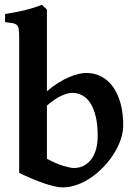

<svg xmlns="http://www.w3.org/2000/svg" viewBox="-20 -777 577 811"><path d="M392.6 -203.1Q392.6 -252 384 -286.4Q375.5 -320.8 360.8 -342.8Q346.2 -364.7 326.4 -374.8Q306.6 -384.8 284.2 -384.8Q267.1 -384.8 240.5 -373Q213.9 -361.3 178.2 -331.1V-106.4Q217.3 -85.4 247.3 -76.4Q277.3 -67.4 291.5 -67.4Q316.9 -67.4 335.9 -78.1Q355 -88.9 367.7 -107.2Q380.4 -125.5 386.5 -150.1Q392.6 -174.8 392.6 -203.1ZM500.5 -247.6Q500.5 -219.2 490.2 -188.7Q480 -158.2 461.9 -129.2Q443.8 -100.1 419.2 -74Q394.5 -47.9 366.2 -28.1Q337.9 -8.3 306.4 3.2Q274.9 14.6 243.7 14.6Q230.5 14.6 210 10Q189.5 5.4 165.3 -2.9Q141.1 -11.2 114.3 -22.5Q87.4 -33.7 61 -46.9V-618.2Q61 -640.6 59.3 -652.8Q57.6 -665 51.3 -671.1Q44.9 -677.2 33.2 -679.2Q21.5 -681.2 1.5 -683.6V-717.8Q24.4 -721.7 44.7 -725.3Q64.9 -729 83.7 -733.6Q102.5 -738.3 120.6 -743.9Q138.7 -749.5 156.7 -756.8Q158.7 -754.9 162.1 -751.7Q165.5 -748.5 169.4 -745.1Q173.8 -741.2 178.2 -736.8V-391.6Q202.6 -412.6 226.3 -427.2Q250 -441.9 271.7 -451.2Q293.5 -460.4 311.8 -464.6Q330.1 -468.8 344.2 -468.8Q380.4 -468.8 409.2 -453.1Q438 -437.5 458.3 -408.7Q478.5 -379.9 489.5 -339.1Q500.5 -298.3 500.5 -247.6Z"/></svg>

Font: Gentium Basic
Style: Bold
Weight: 700
Designer: J. Victor Gaultney and Annie Olsen
Foundry: SIL International
Version: Version 1.100